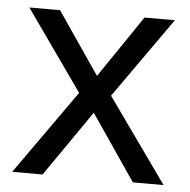

<svg xmlns="http://www.w3.org/2000/svg" viewBox="-44 -580 617 623"><g transform="rotate(5 264.5 -268.0)"><path d="M212 -274 27 -536H127L265 -334L402 -536H501L316 -274L511 0H411L265 -214L117 0H18Z"/></g></svg>

Font: Noto Music
Style: Regular
Weight: 400
Designer: Monotype Design Team, Benjamin Yang
Foundry: Monotype Imaging Inc.
Version: Version 2.002; ttfautohint (v1.8.4.7-5d5b)